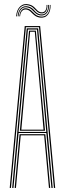

<svg xmlns="http://www.w3.org/2000/svg" viewBox="-20 -929 321 949"><path d="M28 0 102.2 -800H178.5L252.8 0H246.5L172.8 -794.5H108L34.2 0ZM52.5 0 76.8 -265.8H204L228.2 0H222L198.2 -260.2H82.5L58.8 0ZM40.2 0 112.2 -788.8H168.5L240.5 0H234.2L209 -271.5H71.8L46.5 0ZM71.8 -277H208.8L190 -485.2L162.8 -783H118L90.8 -485.2ZM78.2 -282.8 96.8 -485.2 123.5 -777.5H157.2L184 -485.2L202.5 -282.8ZM85.5 -288.2H195.2L178 -485.2L152 -772H128.8L102.8 -485.2ZM59.8 -848.2Q62 -881 79.8 -897.2Q97.5 -913.5 123.5 -907Q135.5 -904.2 143 -898.5Q150.5 -892.8 155.9 -886.5Q161.2 -880.2 167.1 -875.2Q173 -870.2 181.5 -868.5Q196 -865.8 203.6 -876Q211.2 -886.2 210.2 -904.5H214.2Q215.2 -884.2 206.5 -872.2Q197.8 -860.2 180.5 -863.2Q171 -865 164.8 -870.1Q158.5 -875.2 152.9 -881.5Q147.2 -887.8 140.2 -893.5Q133.2 -899.2 121.8 -902Q97.8 -908.5 81.6 -893.1Q65.5 -877.8 63.8 -848.2ZM67.5 -848.2Q69.5 -876 84.5 -889.1Q99.5 -902.2 120.2 -896.8Q131.2 -894 138.2 -888.4Q145.2 -882.8 150.6 -876.4Q156 -870 162.5 -864.9Q169 -859.8 179.2 -858Q198 -854.8 208.6 -867.8Q219.2 -880.8 218.2 -904.5H222.2Q223.2 -878.8 211.2 -864.2Q199.2 -849.8 178.2 -853Q167.2 -854.8 160.4 -859.8Q153.5 -864.8 147.8 -871Q142 -877.2 135.5 -883Q129 -888.8 118.8 -891.5Q99.5 -897.2 86.4 -885Q73.2 -872.8 71.5 -848.2ZM75.5 -848.2Q77.2 -869.8 88.4 -880.8Q99.5 -891.8 116.8 -886.5Q126.5 -883.8 133 -878.2Q139.5 -872.8 145.4 -866.4Q151.2 -860 158.5 -854.9Q165.8 -849.8 177.2 -847.8Q200.5 -843.5 214 -859.5Q227.5 -875.5 226 -904.5H230Q230.8 -873.2 216.4 -855.9Q202 -838.5 176 -842.2Q163.8 -844.2 155.8 -849.5Q147.8 -854.8 141.8 -861Q135.8 -867.2 129.6 -872.9Q123.5 -878.5 114.8 -881Q100.2 -885.2 90.4 -876.1Q80.5 -867 79.2 -848.2Z"/></svg>

Font: Big Shoulders Inline Display ExtraLight
Style: Regular
Weight: 250
Version: Version 2.002